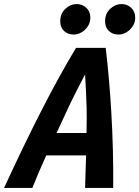

<svg xmlns="http://www.w3.org/2000/svg" viewBox="-69 -930 689 950"><path d="M-49 0Q-1 -104 45 -199.5Q91 -295 135.5 -382Q180 -469 223 -547Q266 -625 307 -693H454Q463 -618 470 -537Q477 -456 482 -370Q487 -284 489.5 -191.5Q492 -99 491 0H352Q353 -41 354.5 -81Q356 -121 357 -161H160Q143 -124 125.5 -83.5Q108 -43 91 0ZM211 -272H359Q361 -349 359.5 -400Q358 -451 356 -488.5Q354 -526 352 -562Q333 -525 313.5 -487.5Q294 -450 270 -399.5Q246 -349 211 -272ZM296 -759Q267 -759 248 -776.5Q229 -794 229 -825Q229 -863 254.5 -886.5Q280 -910 310 -910Q338 -910 358 -891.5Q378 -873 378 -843Q378 -818 365 -799Q352 -780 333.5 -769.5Q315 -759 296 -759ZM518 -759Q489 -759 470 -776.5Q451 -794 451 -825Q451 -863 476.5 -886.5Q502 -910 532 -910Q560 -910 580 -891.5Q600 -873 600 -843Q600 -818 587 -799Q574 -780 555.5 -769.5Q537 -759 518 -759Z"/></svg>

Font: Ubuntu Sans Mono
Style: Bold Italic
Weight: 700
Italic angle: -13.5°
Monospace: yes
Designer: Dalton Maag Ltd
Foundry: Dalton Maag Ltd
Version: Version 1.006